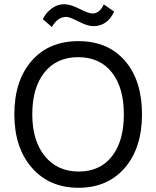

<svg xmlns="http://www.w3.org/2000/svg" viewBox="-20 -882 740 910"><path d="M294 -802Q253 -802 226 -754L183 -791Q197 -821 224.5 -841.5Q252 -862 283 -862Q314 -862 357 -840Q400 -818 418 -818Q452 -818 472 -861L521 -827Q489 -758 422 -758Q395 -758 352.5 -780Q310 -802 294 -802ZM350.5 -611Q248 -611 190.5 -538.5Q133 -466 133 -340.5Q133 -215 192.5 -142Q252 -69 353 -69Q454 -69 510.5 -141Q567 -213 567 -340Q567 -467 510 -539Q453 -611 350.5 -611ZM351.5 -687Q492 -687 572.5 -593.5Q653 -500 653 -340.5Q653 -181 571.5 -86.5Q490 8 352 8Q214 8 131 -87Q48 -182 48 -340.5Q48 -499 129.5 -593Q211 -687 351.5 -687Z"/></svg>

Font: Hind Kochi
Style: Regular
Weight: 400
Designer: Dhruvi Tolia
Foundry: Indian Type Foundry
Version: Version 0.702;PS 1.0;hotconv 1.0.81;makeotf.lib2.5.63406